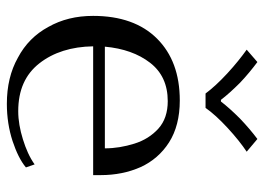

<svg xmlns="http://www.w3.org/2000/svg" viewBox="-128 -652 789 574"><g transform="rotate(90 267.0 -364.5)"><path d="M199 -649C225 -625 245 -603 259 -584C259 -584 302 -584 302 -584C316 -604 336 -626 362 -650C388 -674 412 -693 433 -707C433 -707 395 -739 395 -739C375 -724 355 -707 334 -687C313 -666 296 -647 283 -630C283 -630 278 -630 278 -630C265 -647 248 -666 227 -687C206 -707 185 -724 165 -739C165 -739 128 -707 128 -707C149 -692 173 -673 199 -649ZM503 -248C503 -248 503 -271 503 -271C503 -314 495 -354 479 -390C463 -425 438 -454 405 -475C372 -496 330 -507 280 -507C201 -507 140 -484 95 -439C50 -394 27 -330 27 -248C27 -197 38 -153 60 -114C81 -75 112 -44 152 -23C191 -1 237 10 290 10C330 10 367 4 401 -7C434 -18 461 -31 480 -47C480 -47 471 -73 471 -73C450 -58 425 -47 396 -38C367 -29 339 -24 312 -24C249 -24 202 -45 169 -87C136 -129 119 -183 118 -248C118 -248 503 -248 503 -248ZM423 -283C423 -283 119 -283 119 -283C124 -338 140 -383 167 -418C194 -453 232 -471 282 -471C315 -471 343 -462 364 -443C385 -424 400 -400 409 -371C418 -342 423 -313 423 -283Z"/></g></svg>

Font: BUSH 25 TRIRONG
Style: Regular
Weight: 400
Designer: Katatrad Team
Foundry: CadsonDemak